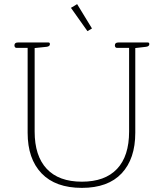

<svg xmlns="http://www.w3.org/2000/svg" viewBox="-20 -901 794 931"><path d="M324 -863 354 -881 426 -763 404 -750ZM114 -257V-669H59Q55 -669 52.5 -672.5Q50 -676 50 -681Q50 -695 67 -695H215Q222 -695 222 -687Q222 -676 206 -674L148 -668V-263Q148 -145 206.5 -82.5Q265 -20 377 -20Q489 -20 547.5 -82Q606 -144 606 -263V-669H546Q542 -669 539.5 -672.5Q537 -676 537 -681Q537 -695 554 -695H697Q704 -695 704 -687Q704 -676 688 -674L636 -668V-257Q636 -131 570 -60.5Q504 10 377 10Q249 10 181.5 -60.5Q114 -131 114 -257Z"/></svg>

Font: Maitree ExtraLight
Style: Regular
Weight: 250
Designer: CadsonDemak Team
Foundry: CadsonDemak
Version: Version 1.002